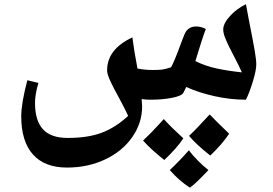

<svg xmlns="http://www.w3.org/2000/svg" viewBox="-20 -450 1288 905"><path d="M1139.2 20Q1065.4 20 990.5 3.2Q915.5 -13.7 857.9 -40L844.2 -12.2Q835.4 2.4 790.5 11.2Q745.6 20 689 20Q668.9 20 647.9 17.1L649.9 51.8Q649.9 129.9 603 196.8Q556.2 263.7 474.9 301.8Q393.6 339.8 295.9 339.8Q190.4 339.8 135.3 278.1Q80.1 216.3 80.1 98.1Q80.1 37.1 108.9 -71.8L161.1 -59.1Q145 -4.9 145 34.2Q145 118.7 182.6 159.4Q220.2 200.2 298.8 200.2Q395 200.2 460.4 175.3Q525.9 150.4 584 96.2Q568.4 62 550.8 29.8Q533.2 -2.4 518.6 -30.3Q503.9 -58.1 494.4 -80.8Q484.9 -103.5 484.9 -119.1Q484.9 -217.8 604 -273.9Q610.4 -220.2 627.9 -127Q659.7 -120.1 702.1 -120.1Q731 -120.1 745.8 -122.3Q760.7 -124.5 786.1 -132.8Q801.3 -158.2 835.4 -252Q851.1 -295.4 858.9 -304.9Q866.7 -314.5 877.9 -319.8Q889.2 -325.2 905.3 -325.2Q928.2 -325.2 950.2 -313Q936.5 -279.8 900.9 -162.1Q946.3 -139.2 1000.7 -127.4Q1055.2 -115.7 1120.1 -108.9Q1104.5 -143.6 1088.6 -173.6Q1072.8 -203.6 1060.3 -228.8Q1047.9 -253.9 1040 -274.7Q1032.2 -295.4 1032.2 -311Q1032.2 -339.8 1064.5 -374.8Q1096.7 -409.7 1139.2 -430.2L1153.8 -352.1Q1173.3 -253.9 1180.7 -210.7Q1188 -167.5 1188 -147Q1188 -119.1 1172.1 -66.7Q1156.2 -14.2 1139.2 20ZM844.2 202.1Q813.5 248.5 754.4 304.2Q690.9 253.9 654.3 212.4Q689.9 179.7 731 134.3L752 111.3Q786.6 149.4 844.2 202.1ZM1060.1 180.2Q1028.3 228.5 971.2 283.2Q906.2 232.4 871.1 190.4Q906.2 157.7 968.3 89.4Q993.7 116.7 1060.1 180.2ZM962.4 351.6Q900.4 417.5 875 434.6Q823.2 400.9 780.3 351.6Q830.1 304.7 870.1 258.3Q887.2 281.2 913.3 307.6Q939.5 334 962.4 351.6Z"/></svg>

Font: Droid Arabic Naskh
Style: Bold
Weight: 700
Designer: Pascal Zoghbi
Foundry: Ascender Corporation
Version: Version 1.00